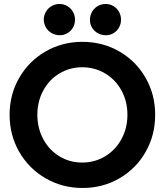

<svg xmlns="http://www.w3.org/2000/svg" viewBox="-20 -938 829 966"><path d="M28.3 -360.4Q28.3 -462.4 76.7 -546.4Q125 -630.4 209 -679Q293 -727.5 394.5 -727.5Q496.6 -727.5 580.6 -679Q664.6 -630.4 712.6 -546.4Q760.7 -462.4 760.7 -360.4Q760.7 -257.8 712.6 -173.6Q664.6 -89.4 580.8 -40.8Q497.1 7.8 395.5 7.8Q293.9 7.8 209.7 -40.8Q125.5 -89.4 76.9 -173.6Q28.3 -257.8 28.3 -360.4ZM621.1 -360.4Q621.1 -428.2 591.1 -482.9Q561 -537.6 508.8 -568.6Q456.5 -599.6 393.6 -599.6Q331.1 -599.6 279.3 -568.6Q227.5 -537.6 197.8 -482.7Q168 -427.7 168 -360.4Q168 -293.5 197.5 -238.3Q227.1 -183.1 278.8 -151.6Q330.6 -120.1 393.6 -120.1Q457 -120.1 509.3 -151.9Q561.5 -183.6 591.3 -238.5Q621.1 -293.5 621.1 -360.4ZM432.6 -838.9Q432.6 -860.4 443.1 -878.7Q453.6 -897 471.7 -907.5Q489.7 -918 511.7 -918Q532.7 -918 550.5 -907.5Q568.4 -897 578.6 -878.7Q588.9 -860.4 588.9 -838.9Q588.9 -817.4 578.6 -799.3Q568.4 -781.2 550.8 -771Q533.2 -760.7 512.7 -760.7Q490.7 -760.7 472.2 -771Q453.6 -781.2 442.9 -799.3Q432.1 -817.4 432.6 -838.9ZM200.2 -838.9Q200.2 -860.4 210.9 -878.7Q221.7 -897 239.7 -907.5Q257.8 -918 279.3 -918Q300.8 -918 318.6 -907.5Q336.4 -897 346.9 -878.7Q357.4 -860.4 357.4 -838.9Q357.4 -817.4 347.2 -799.3Q336.9 -781.2 319.1 -771Q301.3 -760.7 280.3 -760.7Q258.8 -760.7 240.5 -771Q222.2 -781.2 211.4 -799.3Q200.7 -817.4 200.2 -838.9Z"/></svg>

Font: Reddit Sans Fudge
Style: Bold
Weight: 700
Designer: Stephen Hutchings
Foundry: Reddit
Version: Version 1.013